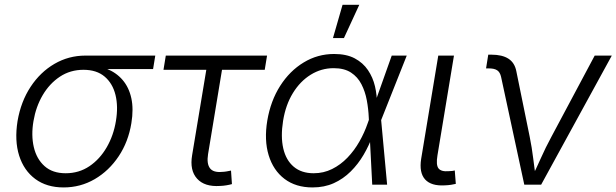

<svg xmlns="http://www.w3.org/2000/svg" viewBox="-20 -781 2607 812"><path d="M249 11.7Q177.7 11.7 129.4 -23.9Q81.1 -59.6 61 -122.8Q41 -186 54.2 -269Q68.4 -351.6 109.4 -413.8Q150.4 -476.1 210.4 -511Q270.5 -545.9 341.3 -545.9H636.7L627.4 -488.8H394L333 -485.8Q277.3 -485.8 233.4 -456.8Q189.5 -427.7 160.6 -378.7Q131.8 -329.6 121.6 -269Q111.3 -209 123 -158.7Q134.8 -108.4 168.5 -78.4Q202.1 -48.3 257.8 -48.3Q314 -48.3 358.2 -78.1Q402.3 -107.9 431.4 -158.2Q460.4 -208.5 470.2 -269Q480.5 -330.1 468.5 -379.2Q456.5 -428.2 422.6 -457Q388.7 -485.8 333 -485.8L335.4 -506.8Q388.2 -506.8 429.7 -490.7Q471.2 -474.6 498.3 -443.1Q525.4 -411.6 535.4 -365.7Q545.4 -319.8 535.6 -260.3Q522.9 -181.6 481.9 -120.1Q440.9 -58.6 380.6 -23.4Q320.3 11.7 249 11.7Z M910.6 5.4Q845.2 9.8 813.5 -25.4Q781.7 -60.5 792.5 -124.5L852.5 -485.8H671.4L681.2 -545.9H1109.4L1099.6 -485.8H918.9L859.9 -128.9Q853.5 -88.9 867.9 -69.6Q882.3 -50.3 920.4 -54.2Q927.2 -54.2 937.5 -55.9Q947.8 -57.6 957 -59.6L960.9 -2.4Q950.7 0.5 937.5 2.7Q924.3 4.9 910.6 5.4Z M1301.8 11.7Q1231 11.7 1183.3 -24.4Q1135.7 -60.5 1116.2 -124.5Q1096.7 -188.5 1110.4 -271Q1124.5 -354.5 1164.8 -417.7Q1205.1 -481 1264.2 -516.8Q1323.2 -552.7 1393.1 -552.7Q1445.3 -552.7 1480.2 -534.2Q1515.1 -515.6 1536.1 -484.6Q1557.1 -453.6 1565.9 -415.8Q1574.7 -377.9 1574.2 -339.4H1597.7L1591.8 -274.4L1617.2 0H1554.2L1539.6 -283.7Q1538.1 -320.3 1531.2 -357.2Q1524.4 -394 1508.5 -424.8Q1492.7 -455.6 1464.4 -474.1Q1436 -492.7 1391.1 -492.7Q1338.9 -492.7 1294.2 -465.1Q1249.5 -437.5 1218.8 -387.5Q1188 -337.4 1177.2 -270Q1166.5 -203.1 1178 -153.3Q1189.5 -103.5 1222.2 -75.9Q1254.9 -48.3 1306.6 -48.3Q1348.6 -48.3 1384.5 -66.2Q1420.4 -84 1449.5 -114.3Q1478.5 -144.5 1500 -182.4Q1521.5 -220.2 1535.2 -260.3L1636.7 -545.9H1700.2L1591.3 -271.5L1576.2 -208.5H1556.2Q1541 -166 1517.8 -126.5Q1494.6 -86.9 1463.1 -55.7Q1431.6 -24.4 1391.6 -6.3Q1351.6 11.7 1301.8 11.7ZM1388.2 -620.1 1428.7 -760.7H1499.5L1434.6 -620.1Z M1861.3 2.9Q1803.7 6.3 1777.8 -22.2Q1752 -50.8 1761.2 -109.4L1833.5 -545.9H1899.9L1830.1 -124Q1823.2 -83 1834.7 -68.6Q1846.2 -54.2 1878.4 -57.1Q1888.7 -57.6 1893.3 -58.1Q1897.9 -58.6 1903.3 -60.1L1907.7 -3.4Q1899.9 -1.5 1887.7 0.5Q1875.5 2.4 1861.3 2.9Z M2197.3 0 2099.1 -456.1Q2094.7 -475.6 2082.8 -483.6Q2070.8 -491.7 2047.9 -491.7H2035.6L2044.9 -549.8H2058.1Q2104 -549.8 2130.4 -532.7Q2156.7 -515.6 2163.6 -480L2220.2 -202.6Q2229.5 -156.7 2235.1 -110.6Q2240.7 -64.5 2247.6 -21.5H2224.6Q2246.6 -64.9 2266.8 -110.8Q2287.1 -156.7 2312 -202.6L2495.1 -545.9H2567.4L2268.6 0Z"/></svg>

Font: Inter Light
Style: Italic
Weight: 300
Italic angle: -9.3988°
Designer: Rasmus Andersson
Foundry: rsms
Version: Version 4.001;git-66647c0bb